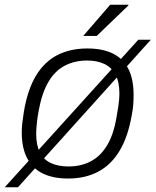

<svg xmlns="http://www.w3.org/2000/svg" viewBox="-57 -743 658 812"><path d="M231 12Q168 12 124.5 -9Q81 -30 58 -73.5Q35 -117 35 -183Q35 -203 37.5 -224.5Q40 -246 44 -271Q60 -365 95.5 -423.5Q131 -482 185.5 -510Q240 -538 312 -538Q376 -538 419.5 -517Q463 -496 485.5 -452.5Q508 -409 508 -341Q508 -322 506.5 -300.5Q505 -279 500 -255Q484 -163 448 -104Q412 -45 357.5 -16.5Q303 12 231 12ZM233 -39Q285 -39 326.5 -60.5Q368 -82 396 -128.5Q424 -175 436 -249Q441 -276 443.5 -293.5Q446 -311 447 -323.5Q448 -336 448 -347Q448 -396 431.5 -427Q415 -458 384.5 -472.5Q354 -487 311 -487Q259 -487 217.5 -465.5Q176 -444 148.5 -398Q121 -352 107 -277Q102 -250 100 -232Q98 -214 97 -201.5Q96 -189 96 -179Q96 -129 111.5 -98.5Q127 -68 158 -53.5Q189 -39 233 -39ZM-37 49 528 -575H581L19 49ZM295 -591 409 -723H486V-720L352 -591Z"/></svg>

Font: Archivo SemiBold ExtraLight
Style: Italic
Weight: 250
Italic angle: -10°
Version: Version 2.001